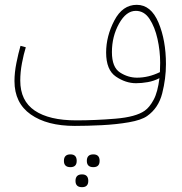

<svg xmlns="http://www.w3.org/2000/svg" viewBox="-20 -501 753 796"><path d="M548 -179Q511 -179 477.5 -200.5Q444 -222 444 -285Q444 -350 473.5 -403Q503 -456 543 -456Q578 -456 600 -422.5Q622 -389 633 -339.5Q644 -290 644 -241Q644 -220 643 -202Q596 -179 548 -179ZM290 21Q341 21 401.5 18Q462 15 514 6Q566 -3 590 -20Q637 -53 652.5 -114Q668 -175 668 -235Q668 -334 637 -407.5Q606 -481 547 -481Q488 -481 454 -416Q420 -351 420 -283Q420 -211 460.5 -183.5Q501 -156 544 -156Q567 -156 592.5 -160.5Q618 -165 641 -177Q634 -119 617 -87.5Q600 -56 580 -42Q543 -16 459 -9Q375 -2 296 -2Q184 -2 124 -42.5Q64 -83 64 -167Q64 -202 71 -239Q78 -276 87 -305L65 -311Q56 -280 48 -240Q40 -200 40 -165Q40 -74 107.5 -26.5Q175 21 290 21ZM298 166Q298 139 272 139Q245 139 245 166Q245 192 272 192Q298 192 298 166ZM393 166Q393 139 367 139Q340 139 340 166Q340 192 367 192Q393 192 393 166ZM346 249Q346 222 320 222Q293 222 293 249Q293 275 320 275Q346 275 346 249Z"/></svg>

Font: Noto Sans Arabic Condensed Thin
Style: Regular
Weight: 250
Width: 3
Designer: Nadine Chahine
Foundry: Monotype Imaging Inc.
Version: 1.001